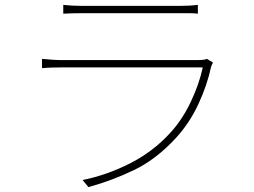

<svg xmlns="http://www.w3.org/2000/svg" viewBox="-20 -742 1040 786"><path d="M239 -722Q258 -720 275 -719Q292 -718 314 -718Q327 -718 366.5 -718Q406 -718 458 -718Q510 -718 562.5 -718Q615 -718 657 -718Q699 -718 717 -718Q740 -718 757 -719Q774 -720 790 -722V-686Q774 -688 756.5 -688Q739 -688 716 -688Q699 -688 658 -688Q617 -688 565 -688Q513 -688 461 -688Q409 -688 369 -688Q329 -688 314 -688Q293 -688 275.5 -687.5Q258 -687 239 -686ZM852 -486Q850 -482 847.5 -477Q845 -472 844 -468Q828 -393 792 -315.5Q756 -238 700 -177Q619 -89 528 -45.5Q437 -2 342 24L318 -5Q417 -25 511 -72.5Q605 -120 675 -196Q726 -251 761 -325Q796 -399 810 -466Q800 -466 765 -466Q730 -466 680 -466Q630 -466 572 -466Q514 -466 456.5 -466Q399 -466 350.5 -466Q302 -466 270 -466Q238 -466 231 -466Q214 -466 194.5 -465.5Q175 -465 152 -463V-501Q175 -499 194.5 -497.5Q214 -496 231 -496Q238 -496 269.5 -496Q301 -496 349 -496Q397 -496 453 -496Q509 -496 565.5 -496Q622 -496 670 -496Q718 -496 750.5 -496Q783 -496 790 -496Q800 -496 810.5 -497Q821 -498 827 -501Z"/></svg>

Font: Noto Sans TC Thin
Style: Regular
Weight: 100
Designer: Ryoko NISHIZUKA 西塚涼子 (kana, bopomofo & ideographs); Paul D. Hunt (Latin, Greek & Cyrillic); Sandoll Communications 산돌커뮤니
Foundry: Adobe
Version: Version 2.004-H2;hotconv 1.0.118;makeotfexe 2.5.65603